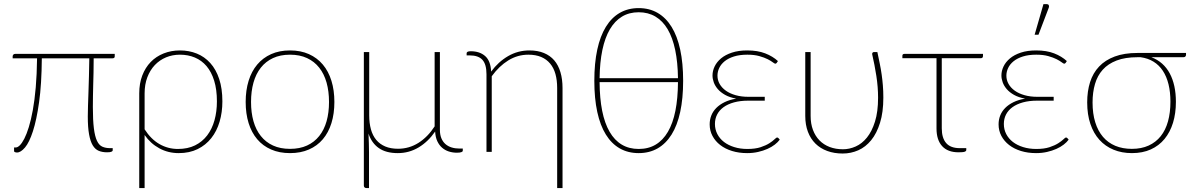

<svg xmlns="http://www.w3.org/2000/svg" viewBox="-20 -750 5896 948"><path d="M546.5 -471.5Q546.5 -462 535 -462H442.5Q442.5 -424 441.8 -391.5Q441 -359 440.2 -330Q439.5 -301 439 -274.5Q438.5 -248 438.5 -222Q438.5 -156.5 443.5 -116.5Q448.5 -76.5 458.8 -54.8Q469 -33 485.2 -25.8Q501.5 -18.5 524 -18.5H536.5V-8Q536.5 -3.5 530.2 -0.8Q524 2 508.5 2Q485.5 2 467.8 -5.2Q450 -12.5 438 -32.2Q426 -52 419.8 -86.5Q413.5 -121 413.5 -175Q413.5 -197 414.5 -227.5Q415.5 -258 416.8 -295Q418 -332 419.2 -374.2Q420.5 -416.5 421 -462H186.5Q185.5 -334 173 -245.5Q160.5 -157 142.5 -101.8Q124.5 -46.5 103.5 -21.8Q82.5 3 64 3Q58.5 3 54 1.2Q49.5 -0.5 49.5 -3.5V-22H59Q67 -22 77.8 -32.5Q88.5 -43 100 -65.2Q111.5 -87.5 122.2 -122.2Q133 -157 142 -206Q151 -255 156.5 -318.5Q162 -382 163 -462H42.5V-472Q42.5 -476 45.5 -480Q48.5 -484 55.5 -484H546.5Z M694 -111.5Q725.5 -62.5 767.5 -38.5Q809.5 -14.5 858.5 -14.5Q907 -14.5 943 -32.2Q979 -50 1003 -81.5Q1027 -113 1039 -156Q1051 -199 1051 -249.5Q1051 -308 1037.5 -351.5Q1024 -395 999.8 -423.5Q975.5 -452 942 -466Q908.5 -480 868.5 -480Q831.5 -480 799.8 -466.8Q768 -453.5 744.5 -428.8Q721 -404 707.5 -368.5Q694 -333 694 -289ZM667.5 -289Q667.5 -338 682.5 -377.2Q697.5 -416.5 724.2 -444Q751 -471.5 788 -486.2Q825 -501 868.5 -501Q913.5 -501 951.8 -485.5Q990 -470 1018.2 -438.8Q1046.5 -407.5 1062.2 -360.2Q1078 -313 1078 -249.5Q1078 -195.5 1064.2 -149Q1050.5 -102.5 1023.2 -68Q996 -33.5 955.8 -13.8Q915.5 6 862.5 6Q810 6 766.5 -17.8Q723 -41.5 694 -83.5V178.5H667.5Z M1412 -501Q1464.5 -501 1505.2 -482.8Q1546 -464.5 1574 -431.2Q1602 -398 1616.5 -351Q1631 -304 1631 -246.5Q1631 -189 1616.5 -142.2Q1602 -95.5 1574 -62.5Q1546 -29.5 1505.2 -11.8Q1464.5 6 1412 6Q1359.5 6 1318.8 -11.8Q1278 -29.5 1250 -62.5Q1222 -95.5 1207.5 -142.2Q1193 -189 1193 -246.5Q1193 -304 1207.5 -351Q1222 -398 1250 -431.2Q1278 -464.5 1318.8 -482.8Q1359.5 -501 1412 -501ZM1412 -15Q1460 -15 1496 -31.5Q1532 -48 1556.2 -78.5Q1580.5 -109 1592.5 -151.5Q1604.5 -194 1604.5 -246.5Q1604.5 -299 1592.5 -342Q1580.5 -385 1556.2 -415.8Q1532 -446.5 1496 -463.2Q1460 -480 1412 -480Q1364 -480 1328 -463.2Q1292 -446.5 1267.8 -415.8Q1243.5 -385 1231.5 -342Q1219.5 -299 1219.5 -246.5Q1219.5 -194 1231.5 -151.5Q1243.5 -109 1267.8 -78.5Q1292 -48 1328 -31.5Q1364 -15 1412 -15Z M2265 -16.5V-5.5Q2265 -1.5 2258 1.2Q2251 4 2236 4Q2215 4 2196.2 -2Q2177.5 -8 2163 -20.5Q2148.5 -33 2139.2 -52.8Q2130 -72.5 2128.5 -100.5Q2094 -50.5 2047 -22.2Q2000 6 1944 6Q1886 6 1850.5 -18.8Q1815 -43.5 1799.5 -90.5Q1800.5 -67.5 1801.2 -42.8Q1802 -18 1802 2V178.5H1789Q1783 178.5 1779.8 175.2Q1776.5 172 1776.5 166.5V-493H1803V-180.5Q1803 -142 1811.5 -111.2Q1820 -80.5 1837.8 -59.2Q1855.5 -38 1882.2 -26.8Q1909 -15.5 1945 -15.5Q2000 -15.5 2046 -44.5Q2092 -73.5 2126 -126V-493H2152V-109.5Q2152 -85 2159.2 -67.5Q2166.5 -50 2179.2 -38.8Q2192 -27.5 2209.8 -22Q2227.5 -16.5 2248.5 -16.5Z M2284 -487.5Q2284 -491.5 2288.5 -494.2Q2293 -497 2304 -497Q2348.5 -497 2375.5 -473.2Q2402.5 -449.5 2405 -396.5Q2440 -444.5 2488.5 -472.8Q2537 -501 2594 -501Q2635 -501 2665.8 -488.2Q2696.5 -475.5 2716.8 -451.8Q2737 -428 2747.2 -393.5Q2757.5 -359 2757.5 -315.5V178.5H2731V-315.5Q2731 -354 2722.5 -384.5Q2714 -415 2696.2 -436.2Q2678.5 -457.5 2651.8 -468.8Q2625 -480 2589 -480Q2535.5 -480 2489.8 -451.8Q2444 -423.5 2408 -373.5V0H2382V-383.5Q2382 -432.5 2362 -454.5Q2342 -476.5 2299 -476.5H2284Z M2940.5 -344.5Q2941 -264.5 2953.2 -203Q2965.5 -141.5 2989.8 -99.5Q3014 -57.5 3050 -36Q3086 -14.5 3133.5 -14.5Q3181.5 -14.5 3217.5 -36Q3253.5 -57.5 3278 -99.5Q3302.5 -141.5 3314.8 -203Q3327 -264.5 3327.5 -344.5ZM3327.5 -364Q3326.5 -442.5 3313.8 -503.2Q3301 -564 3276.8 -605.2Q3252.5 -646.5 3216.5 -668Q3180.5 -689.5 3133.5 -689.5Q3086.5 -689.5 3051 -668Q3015.5 -646.5 2991.2 -605.2Q2967 -564 2954.2 -503.2Q2941.5 -442.5 2940.5 -364ZM3133.5 -710Q3186 -710 3226.8 -686.5Q3267.5 -663 3295.8 -617.5Q3324 -572 3338.5 -505Q3353 -438 3353 -351Q3353 -264 3338.5 -197.2Q3324 -130.5 3295.8 -85.5Q3267.5 -40.5 3226.8 -17.2Q3186 6 3133.5 6Q3081 6 3040.2 -17.2Q2999.5 -40.5 2971.5 -85.5Q2943.5 -130.5 2929 -197.2Q2914.5 -264 2914.5 -351Q2914.5 -438 2929 -505Q2943.5 -572 2971.5 -617.5Q2999.5 -663 3040.2 -686.5Q3081 -710 3133.5 -710Z M3830 -60.5Q3821 -48 3805.5 -36Q3790 -24 3769.2 -14.8Q3748.5 -5.5 3723.2 0.2Q3698 6 3669 6Q3628.5 6 3594.5 -4.5Q3560.5 -15 3536 -34Q3511.5 -53 3497.8 -79Q3484 -105 3484 -136Q3484 -159 3492 -179.5Q3500 -200 3516.5 -216.8Q3533 -233.5 3557.5 -245.5Q3582 -257.5 3615 -263Q3582.5 -269 3560.2 -281.5Q3538 -294 3524.2 -310Q3510.5 -326 3504.2 -343.5Q3498 -361 3498 -377.5Q3498 -400 3508.5 -422Q3519 -444 3540.2 -461.8Q3561.5 -479.5 3593.8 -490.2Q3626 -501 3669.5 -501Q3721 -501 3758.2 -486.5Q3795.5 -472 3821 -448.5L3815 -439.5Q3812 -435.5 3808 -435.5Q3804.5 -435.5 3795.5 -442.5Q3786.5 -449.5 3770.2 -457.8Q3754 -466 3729.2 -473Q3704.5 -480 3670 -480Q3632 -480 3604.2 -471.2Q3576.5 -462.5 3558.2 -447.8Q3540 -433 3531.2 -414.5Q3522.5 -396 3522.5 -376.5Q3522.5 -354.5 3533.2 -335.5Q3544 -316.5 3564 -302.2Q3584 -288 3612.2 -280Q3640.5 -272 3675 -272H3756V-253H3675Q3635 -253 3604.2 -244.5Q3573.5 -236 3552.5 -220.8Q3531.5 -205.5 3520.8 -184.5Q3510 -163.5 3510 -138Q3510 -111 3521.8 -88.2Q3533.5 -65.5 3554.5 -49.2Q3575.5 -33 3605 -23.8Q3634.5 -14.5 3670 -14.5Q3709 -14.5 3735.5 -23.2Q3762 -32 3778.8 -42.8Q3795.5 -53.5 3804.2 -62.2Q3813 -71 3817 -71Q3821 -71 3823.5 -68Z M4312 -493Q4318.5 -462 4324 -435.2Q4329.5 -408.5 4333.2 -382Q4337 -355.5 4339.2 -327.8Q4341.5 -300 4341.5 -268Q4341.5 -196 4325.2 -143.8Q4309 -91.5 4281.5 -57.8Q4254 -24 4217.8 -8Q4181.5 8 4141 8Q4099 8 4064.8 -4.5Q4030.5 -17 4006.2 -41Q3982 -65 3969 -99.5Q3956 -134 3956 -177.5V-493H3982.5V-177.5Q3982.5 -139 3994 -108.5Q4005.5 -78 4026.2 -56.8Q4047 -35.5 4076.5 -24.2Q4106 -13 4142 -13Q4174 -13 4205 -26.8Q4236 -40.5 4260.5 -70.8Q4285 -101 4300.2 -149.5Q4315.5 -198 4315.5 -268Q4315.5 -320 4307 -375Q4298.5 -430 4286.5 -481.5Q4285.5 -487.5 4288.5 -490.2Q4291.5 -493 4295 -493Z M4833.5 -473.5Q4833.5 -462.5 4822 -462.5H4630V-116.5Q4630 -68.5 4651.8 -43.5Q4673.5 -18.5 4719.5 -18.5H4751V-9.5Q4751 -4 4743.5 -1Q4736 2 4713 2Q4659.5 2 4631.8 -28.5Q4604 -59 4604 -115.5V-462.5H4435.5V-474.5Q4435.5 -484 4446 -484H4833.5Z M5256.5 -60.5Q5247.5 -48 5232 -36Q5216.5 -24 5195.8 -14.8Q5175 -5.5 5149.8 0.2Q5124.5 6 5095.5 6Q5055 6 5021 -4.5Q4987 -15 4962.5 -34Q4938 -53 4924.2 -79Q4910.5 -105 4910.5 -136Q4910.5 -159 4918.5 -179.5Q4926.5 -200 4943 -216.8Q4959.5 -233.5 4984 -245.5Q5008.5 -257.5 5041.5 -263Q5009 -269 4986.8 -281.5Q4964.5 -294 4950.8 -310Q4937 -326 4930.8 -343.5Q4924.5 -361 4924.5 -377.5Q4924.5 -400 4935 -422Q4945.5 -444 4966.8 -461.8Q4988 -479.5 5020.2 -490.2Q5052.5 -501 5096 -501Q5147.5 -501 5184.8 -486.5Q5222 -472 5247.5 -448.5L5241.5 -439.5Q5238.5 -435.5 5234.5 -435.5Q5231 -435.5 5222 -442.5Q5213 -449.5 5196.8 -457.8Q5180.5 -466 5155.8 -473Q5131 -480 5096.5 -480Q5058.5 -480 5030.8 -471.2Q5003 -462.5 4984.8 -447.8Q4966.5 -433 4957.8 -414.5Q4949 -396 4949 -376.5Q4949 -354.5 4959.8 -335.5Q4970.5 -316.5 4990.5 -302.2Q5010.5 -288 5038.8 -280Q5067 -272 5101.5 -272H5182.5V-253H5101.5Q5061.5 -253 5030.8 -244.5Q5000 -236 4979 -220.8Q4958 -205.5 4947.2 -184.5Q4936.5 -163.5 4936.5 -138Q4936.5 -111 4948.2 -88.2Q4960 -65.5 4981 -49.2Q5002 -33 5031.5 -23.8Q5061 -14.5 5096.5 -14.5Q5135.5 -14.5 5162 -23.2Q5188.5 -32 5205.2 -42.8Q5222 -53.5 5230.8 -62.2Q5239.5 -71 5243.5 -71Q5247.5 -71 5250 -68ZM5088.5 -578.5 5132 -729.5H5149.5Q5155.5 -729.5 5158.2 -724.5Q5161 -719.5 5158.5 -712.5L5107.5 -578.5Z M5596.5 -467.5Q5535.5 -467.5 5493.2 -451.2Q5451 -435 5424.8 -405.8Q5398.5 -376.5 5386.5 -335.2Q5374.5 -294 5374.5 -244Q5374.5 -189 5387.8 -146.2Q5401 -103.5 5426 -74.2Q5451 -45 5487 -30Q5523 -15 5568.5 -15Q5615.5 -15 5651.2 -31.2Q5687 -47.5 5711 -77.5Q5735 -107.5 5747 -150.8Q5759 -194 5759 -248Q5759 -295.5 5749.5 -334Q5740 -372.5 5721.5 -400.5Q5703 -428.5 5675.5 -445.5Q5648 -462.5 5612 -467.5ZM5836 -488.5V-479Q5836 -475 5833 -471.2Q5830 -467.5 5823 -467.5H5665Q5725 -444.5 5755.5 -387.8Q5786 -331 5786 -247Q5786 -190.5 5771.8 -144Q5757.5 -97.5 5730 -64Q5702.5 -30.5 5662 -12.2Q5621.5 6 5569 6Q5519 6 5478.2 -10.8Q5437.5 -27.5 5408.5 -59.5Q5379.5 -91.5 5363.8 -138Q5348 -184.5 5348 -244.5Q5348 -299.5 5362.2 -344.5Q5376.5 -389.5 5406.8 -421.5Q5437 -453.5 5484 -471Q5531 -488.5 5596 -488.5Z"/></svg>

Font: Lato ExtraLight
Style: Regular
Weight: 275
Designer: Lukasz Dziedzic with Adam Twardoch and Botio Nikoltchev
Foundry: tyPoland Lukasz Dziedzic
Version: Version 2.015; 2015-08-06; http://www.latofonts.com/